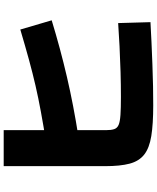

<svg xmlns="http://www.w3.org/2000/svg" viewBox="75 -880 850 1040"><g transform="rotate(-90 500.0 -360.0)"><path d="M450 45Q348 45 283 34.5Q218 24 182.5 -4Q147 -32 133.5 -83Q120 -134 120 -215V-765H315V-210Q315 -183 320.5 -166.5Q326 -150 343.5 -142.5Q361 -135 397.5 -132.5Q434 -130 495 -130Q559 -130 630 -132Q701 -134 769.5 -137.5Q838 -141 895 -145L900 30Q852 33 793 35.5Q734 38 672 40.5Q610 43 552.5 44Q495 45 450 45ZM249 -535Q341 -550 414.5 -563.5Q488 -577 555.5 -592.5Q623 -608 696 -628Q769 -648 860 -675L910 -505Q756 -458 603.5 -422.5Q451 -387 279 -360Z"/></g></svg>

Font: M PLUS 2 Black
Style: Regular
Weight: 900
Designer: Coji Morishita
Foundry: UNDERFOREST DESIGN
Version: Version 1.001